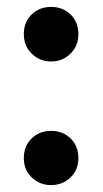

<svg xmlns="http://www.w3.org/2000/svg" viewBox="-20 -521 299 556"><path d="M207 -422Q207 -388 184 -365.5Q161 -343 128 -343Q95 -343 72 -365.5Q49 -388 49 -422Q49 -457 71.5 -479Q94 -501 128 -501Q162 -501 184.5 -479Q207 -457 207 -422ZM207 -63Q207 -29 184 -7Q161 15 128 15Q95 15 72 -7Q49 -29 49 -63Q49 -98 71.5 -120Q94 -142 128 -142Q162 -142 184.5 -120Q207 -98 207 -63Z"/></svg>

Font: Repo
Style: DemiBold
Weight: 600
Designer: Stefan Peev
Foundry: Context Ltd
Version: Version 001.000